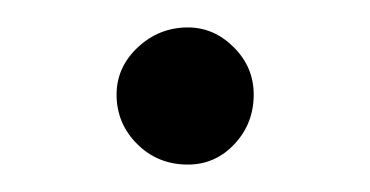

<svg xmlns="http://www.w3.org/2000/svg" viewBox="-20 -110 270 140"><path d="M65 -41Q65 -61 80.5 -75.5Q96 -90 117 -90Q136 -90 150.5 -75.5Q165 -61 165 -41Q165 -20 151 -5Q137 10 117 10Q95 10 80 -5Q65 -20 65 -41Z"/></svg>

Font: Open Sauce One Light
Style: Regular
Weight: 300
Designer: Alfredo Marco Pradil
Foundry: Creative Sauce Fz LLC
Version: Version 1.477